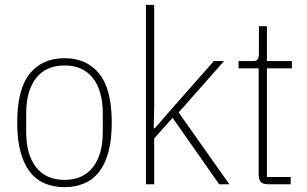

<svg xmlns="http://www.w3.org/2000/svg" viewBox="-20 -760 1266 792"><path d="M246 12Q201 12 164.5 -3.5Q128 -19 103 -51.5Q78 -84 64.5 -134Q51 -184 51 -254Q51 -393 103 -456.5Q155 -520 246 -520Q337 -520 389 -456.5Q441 -393 441 -254Q441 -184 427.5 -134Q414 -84 389 -51.5Q364 -19 327.5 -3.5Q291 12 246 12ZM246 -18Q322 -18 363 -70Q404 -122 404 -216V-292Q404 -386 363 -438Q322 -490 246 -490Q170 -490 129 -438Q88 -386 88 -292V-216Q88 -122 129 -70Q170 -18 246 -18Z M582 -740H616V-320L614 -231H619L690 -313L862 -508H904L717 -296L926 0H884L692 -274L616 -189V0H582Z M1086 0Q1065 0 1056 -9Q1047 -18 1047 -39V-478H964V-508H1023Q1038 -508 1043 -515.5Q1048 -523 1048 -538V-652H1081V-508H1184V-478H1081V-30H1179V0Z"/></svg>

Font: IBM Plex Sans Cond ExtLt
Style: Regular
Weight: 200
Width: 3
Designer: Mike Abbink, Paul van der Laan, Pieter van Rosmalen
Foundry: Bold Monday
Version: Version 1.3